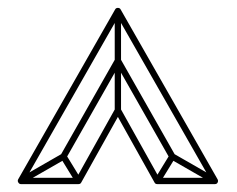

<svg xmlns="http://www.w3.org/2000/svg" viewBox="-20 -722 600 487"><path d="M134 -329 148 -321 286 -564Q288 -568 279 -568Q270 -568 272 -564L410 -321L424 -329L286 -572Q284 -576 279 -576Q274 -576 272 -572ZM172 -259 186 -267 148 -329Q147 -332 143.5 -333Q140 -334 137 -332L29 -270L37 -256L145 -318Q148 -320 140.5 -322Q133 -324 134 -321ZM521 -256 529 -270 421 -332Q418 -334 415 -333Q412 -332 410 -329L372 -267L386 -259L424 -321Q426 -324 418 -322Q410 -320 413 -318ZM287 -694H271V-568Q271 -568 271 -568Q271 -568 271 -568V-442H287V-568Q287 -568 287 -568Q287 -568 287 -568ZM186 -259 286 -438H272L372 -259Q374 -255 379 -255H525Q530 -255 532 -259Q534 -263 532 -267L286 -698Q284 -702 279 -702Q274 -702 272 -698L26 -267Q24 -263 26.5 -259Q29 -255 33 -255H179Q184 -255 186 -259ZM172 -267 179 -271H33L40 -259L286 -690H272L518 -259L525 -271H379L386 -267L286 -446Q284 -450 279 -450Q274 -450 272 -446Z"/></svg>

Font: Tilt Prism
Style: Regular
Weight: 400
Version: Version 1.000